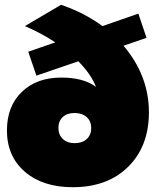

<svg xmlns="http://www.w3.org/2000/svg" viewBox="-20 -772 657 802"><path d="M496 -581Q602 -456 602 -303Q602 -161 515.5 -75.5Q429 10 284 10Q159 10 84 -54.5Q9 -119 9 -227Q9 -328 71 -388Q133 -448 236 -448Q329 -448 381 -409Q360 -463 307 -516L132 -456L98 -556L211 -595Q152 -634 84 -663L235 -752Q332 -719 408 -663L558 -715L592 -614ZM291 -300Q260 -300 242 -283Q224 -266 224 -238Q224 -209 242.5 -191.5Q261 -174 292 -174Q323 -174 342 -191Q361 -208 361 -237Q361 -266 342 -283Q323 -300 291 -300Z"/></svg>

Font: MontserratBlack
Style: Regular
Weight: 900
Designer: Julieta Ulanovsky
Foundry: Julieta Ulanovsky
Version: Version 4.000